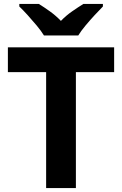

<svg xmlns="http://www.w3.org/2000/svg" viewBox="-20 -954 619 974"><path d="M365 0H214V-588H20V-714H559V-588H365ZM203 -774Q189 -797 166.5 -824Q144 -851 120.5 -877Q97 -903 78 -921V-934H177Q203 -918 233 -896.5Q263 -875 289 -848Q315 -875 346 -896.5Q377 -918 403 -934H502V-921Q484 -903 460 -877Q436 -851 413.5 -824Q391 -797 377 -774Z"/></svg>

Font: Noto Sans Vithkuqi
Style: Bold
Weight: 700
Version: Version 1.001; ttfautohint (v1.8.4.7-5d5b)